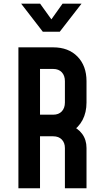

<svg xmlns="http://www.w3.org/2000/svg" viewBox="-20 -1002 546 1022"><path d="M78 0V-750H263Q344.5 -750 392.5 -700.8Q440.5 -651.5 440.5 -570V-456.5Q440.5 -403.5 419.5 -363.5Q398.5 -323.5 359.5 -300L351.5 -336.5Q394 -321 417.2 -289.5Q440.5 -258 440.5 -214V0H325.5V-214Q325.5 -242 309 -259.2Q292.5 -276.5 263 -276.5H193V0ZM193 -391.5H263Q292.5 -391.5 309 -409.2Q325.5 -427 325.5 -456.5V-570Q325.5 -599.5 309 -617.2Q292.5 -635 263 -635H193ZM208 -833 92.5 -982.5H193.5L253.5 -899L313 -982.5H414L298 -833Z"/></svg>

Font: Mohave SemiBold
Style: Regular
Weight: 600
Designer: Gumpita Rahayu
Foundry: Tokotype
Version: Version 2.003